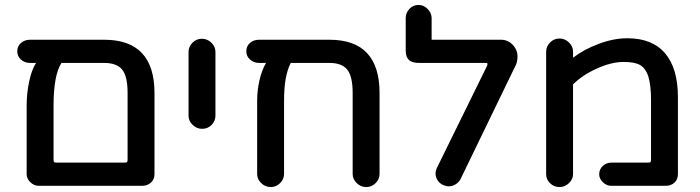

<svg xmlns="http://www.w3.org/2000/svg" viewBox="-20 -745 2835 778"><path d="M606 -368V-39Q606 -18 591.5 -5Q577 8 556 8H137Q118 8 103 -6.5Q88 -21 88 -39V-317Q88 -366 98 -414Q108 -462 126 -490H102Q80 -490 65 -503.5Q50 -517 50 -537Q50 -558 65 -571Q80 -584 102 -584H402Q606 -584 606 -368ZM207 -86H486Q493 -86 495 -88.5Q497 -91 497 -99V-368Q497 -436 475 -463Q453 -490 402 -490H229Q197 -440 197 -317V-99Q197 -91 199 -88.5Q201 -86 207 -86Z M744 -276V-535Q744 -556 760 -572Q776 -588 798 -588Q820 -588 836.5 -572Q853 -556 853 -535V-276Q853 -255 837.5 -239Q822 -223 799 -223Q777 -223 760.5 -239Q744 -255 744 -276Z M1518 -368V-40Q1518 -19 1502 -3Q1486 13 1464 13Q1442 13 1425.5 -3Q1409 -19 1409 -40V-368Q1409 -436 1387 -463Q1365 -490 1315 -490H1158Q1144 -462 1137.5 -425Q1131 -388 1131 -332V-40Q1131 -19 1115 -3Q1099 13 1077 13Q1055 13 1038.5 -3Q1022 -19 1022 -40V-337Q1022 -379 1031.5 -420Q1041 -461 1058 -490H1030Q1009 -490 993.5 -503.5Q978 -517 978 -537Q978 -558 993 -571Q1008 -584 1030 -584H1315Q1518 -584 1518 -368Z M1745 -42Q1745 -53 1751 -66L1953 -477Q1955 -481 1955 -484Q1955 -489 1954 -489.5Q1953 -490 1947 -490H1678Q1650 -490 1637 -502Q1624 -514 1624 -540V-672Q1624 -693 1639 -709Q1654 -725 1676 -725Q1697 -725 1713 -708.5Q1729 -692 1729 -672V-584H2010Q2038 -584 2057.5 -563.5Q2077 -543 2077 -516Q2077 -491 2066 -473L1846 -19Q1839 -6 1826 2Q1813 10 1798 10Q1788 10 1774 4Q1760 -3 1752.5 -15.5Q1745 -28 1745 -42Z M2193 -39V-536Q2193 -557 2209 -573Q2225 -589 2247 -589Q2269 -589 2285.5 -573Q2302 -557 2302 -536V-511Q2346 -545 2406.5 -567.5Q2467 -590 2522 -590Q2623 -590 2675 -529Q2727 -468 2727 -351V-39Q2727 -18 2713 -5Q2699 8 2677 8H2457Q2438 8 2423 -6.5Q2408 -21 2408 -39Q2408 -59 2422.5 -72.5Q2437 -86 2457 -86H2607Q2614 -86 2616 -88.5Q2618 -91 2618 -99V-341Q2618 -398 2607 -436Q2596 -468 2574.5 -481Q2553 -494 2507 -494Q2458 -494 2399 -467.5Q2340 -441 2302 -403V-39Q2302 -19 2285.5 -3Q2269 13 2247 13Q2225 13 2209 -2.5Q2193 -18 2193 -39Z"/></svg>

Font: 寒蝉全圆体 Bold
Style: Regular
Weight: 700
Designer: Warren2060
      Designed by Motoya company      

      [Varela Round]
      Joe Prince(Latin component); Avraham Cornf
Foundry: ChillType
Version: Version 3.200